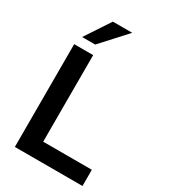

<svg xmlns="http://www.w3.org/2000/svg" viewBox="-228 -1059 1021 1163"><g transform="rotate(30 282.5 -477.0)"><path d="M545.4 0V-113.3H205.1V-718.8H72.3V0ZM183.6 -780.3 342.3 -954.1H207L92.3 -780.3Z"/></g></svg>

Font: Winston SemiBold
Style: Regular
Weight: 600
Designer: Vernon Adams, Kim Jin-seong, David Berlow, Cristiano Sobral
Foundry: The Winston Project Authors
Version: Version 3.004